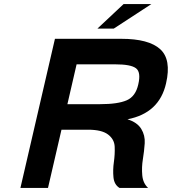

<svg xmlns="http://www.w3.org/2000/svg" viewBox="-20 -920 842 940"><path d="M249 -730H574Q708 -730 764 -679.5Q820 -629 793 -512Q760 -366 604 -336Q652 -321 671.5 -289Q691 -257 688.5 -218.5Q686 -180 679.5 -140.5Q673 -101 676.5 -62Q680 -23 705 0H565Q539 -16 535.5 -52Q532 -88 537.5 -126.5Q543 -165 541.5 -201.5Q540 -238 509 -261.5Q478 -285 411 -285H281L215 0H80ZM355 -605 310 -410H470Q557 -410 600.5 -429Q644 -448 657 -507Q671 -567 645.5 -586Q620 -605 545 -605ZM721 -900 537 -780H457L585 -900Z"/></svg>

Font: Miedinger
Style: Bold-Italic
Weight: 700
Italic angle: -13°
Version: Version 001.000